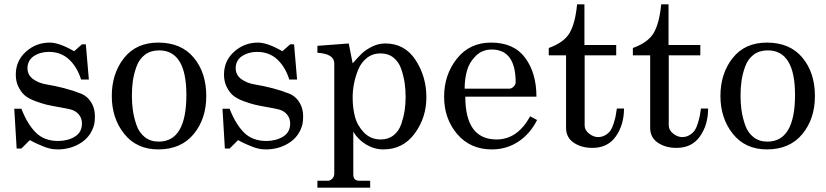

<svg xmlns="http://www.w3.org/2000/svg" viewBox="-20 -676 3818 888"><path d="M118 -28 79 11H57L46 -173H79Q106 -103 145 -63.5Q184 -24 249 -24Q293 -24 326 -44Q359 -64 359 -105Q359 -129 344.5 -146.5Q330 -164 306 -170Q290 -174 253 -180.5Q216 -187 195 -192Q174 -197 143 -208.5Q112 -220 95 -234.5Q78 -249 65.5 -274Q53 -299 53 -331Q53 -395 100 -437Q147 -479 210 -479Q254 -479 323 -439L359 -471H377L391 -308H355Q337 -366 299.5 -401Q262 -436 206 -436Q166 -436 136.5 -416.5Q107 -397 107 -359Q108 -328 134 -309.5Q160 -291 197.5 -285Q235 -279 277.5 -268Q320 -257 354.5 -243Q389 -229 407 -193Q425 -157 416 -102Q402 -46 354.5 -15.5Q307 15 247 15Q237 15 227.5 14Q218 13 207 10Q196 7 190 5Q184 3 170.5 -3Q157 -9 154 -10Q151 -11 135 -19Q119 -27 118 -28Z M497 -232Q497 -336 553.5 -407.5Q610 -479 712 -479Q818 -479 876 -409.5Q934 -340 934 -232Q934 -126 875.5 -55.5Q817 15 712 15Q612 15 554.5 -57Q497 -129 497 -232ZM590 -233Q590 -198 594.5 -166Q599 -134 611 -98.5Q623 -63 649.5 -42Q676 -21 714 -21Q842 -21 842 -237Q842 -443 716 -443Q677 -443 650.5 -423Q624 -403 611.5 -368.5Q599 -334 594.5 -302Q590 -270 590 -233Z M1081 -28 1042 11H1020L1009 -173H1042Q1069 -103 1108 -63.5Q1147 -24 1212 -24Q1256 -24 1289 -44Q1322 -64 1322 -105Q1322 -129 1307.5 -146.5Q1293 -164 1269 -170Q1253 -174 1216 -180.5Q1179 -187 1158 -192Q1137 -197 1106 -208.5Q1075 -220 1058 -234.5Q1041 -249 1028.5 -274Q1016 -299 1016 -331Q1016 -395 1063 -437Q1110 -479 1173 -479Q1217 -479 1286 -439L1322 -471H1340L1354 -308H1318Q1300 -366 1262.5 -401Q1225 -436 1169 -436Q1129 -436 1099.5 -416.5Q1070 -397 1070 -359Q1071 -328 1097 -309.5Q1123 -291 1160.5 -285Q1198 -279 1240.5 -268Q1283 -257 1317.5 -243Q1352 -229 1370 -193Q1388 -157 1379 -102Q1365 -46 1317.5 -15.5Q1270 15 1210 15Q1200 15 1190.5 14Q1181 13 1170 10Q1159 7 1153 5Q1147 3 1133.5 -3Q1120 -9 1117 -10Q1114 -11 1098 -19Q1082 -27 1081 -28Z M1448 160H1498Q1509 159 1517.5 149.5Q1526 140 1526 128V-383Q1526 -427 1448 -432V-464L1593 -475L1611 -383Q1637 -413 1654.5 -429.5Q1672 -446 1701 -460.5Q1730 -475 1762 -475Q1852 -475 1902 -398.5Q1952 -322 1952 -226Q1952 -132 1898 -58.5Q1844 15 1753 15Q1711 15 1673.5 -7.5Q1636 -30 1614 -67V131Q1614 160 1642 160H1692V192H1448ZM1611 -225Q1611 -178 1621.5 -137Q1632 -96 1663 -63.5Q1694 -31 1741 -31Q1776 -31 1800.5 -50.5Q1825 -70 1836 -102.5Q1847 -135 1851.5 -165Q1856 -195 1856 -228Q1856 -262 1851.5 -292.5Q1847 -323 1836 -356Q1825 -389 1800.5 -409Q1776 -429 1740 -429Q1704 -429 1677.5 -408.5Q1651 -388 1637.5 -355.5Q1624 -323 1617.5 -290.5Q1611 -258 1611 -225Z M2034 -229Q2034 -330 2093 -404.5Q2152 -479 2251 -479Q2357 -479 2409 -408.5Q2461 -338 2461 -229H2132Q2132 -31 2277 -31Q2373 -31 2432 -138L2464 -121Q2432 -57 2377.5 -21Q2323 15 2255 15Q2155 15 2094.5 -56Q2034 -127 2034 -229ZM2254 -447Q2210 -447 2180 -417Q2150 -387 2139.5 -348.5Q2129 -310 2129 -266H2336Q2346 -266 2355 -275Q2364 -284 2365 -294Q2365 -447 2254 -447Z M2598 -420H2518V-454Q2590 -480 2615.5 -525.5Q2641 -571 2649 -656H2683V-468H2830V-420H2684V-96Q2684 -74 2704.5 -58Q2725 -42 2746 -42Q2765 -42 2780.5 -51.5Q2796 -61 2804 -73Q2812 -85 2818.5 -106Q2825 -127 2827.5 -140Q2830 -153 2833 -174H2866Q2866 -99 2828.5 -45.5Q2791 8 2720 8Q2669 8 2633.5 -16Q2598 -40 2598 -85Z M2987 -420H2907V-454Q2979 -480 3004.5 -525.5Q3030 -571 3038 -656H3072V-468H3219V-420H3073V-96Q3073 -74 3093.5 -58Q3114 -42 3135 -42Q3154 -42 3169.5 -51.5Q3185 -61 3193 -73Q3201 -85 3207.5 -106Q3214 -127 3216.5 -140Q3219 -153 3222 -174H3255Q3255 -99 3217.5 -45.5Q3180 8 3109 8Q3058 8 3022.5 -16Q2987 -40 2987 -85Z M3312 -232Q3312 -336 3368.5 -407.5Q3425 -479 3527 -479Q3633 -479 3691 -409.5Q3749 -340 3749 -232Q3749 -126 3690.5 -55.5Q3632 15 3527 15Q3427 15 3369.5 -57Q3312 -129 3312 -232ZM3405 -233Q3405 -198 3409.5 -166Q3414 -134 3426 -98.5Q3438 -63 3464.5 -42Q3491 -21 3529 -21Q3657 -21 3657 -237Q3657 -443 3531 -443Q3492 -443 3465.5 -423Q3439 -403 3426.5 -368.5Q3414 -334 3409.5 -302Q3405 -270 3405 -233Z"/></svg>

Font: Academico
Style: Regular
Weight: 400
Foundry: Steinberg Media Technologies GmbH
Version: Version 0.902